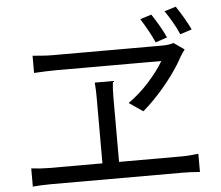

<svg xmlns="http://www.w3.org/2000/svg" viewBox="-56 -913 1113 966"><g transform="rotate(-5 500.0 -429.5)"><path d="M740 -820Q757 -795 776.5 -761.5Q796 -728 809 -699L750 -679Q737 -709 718.5 -742Q700 -775 683 -802ZM866 -849Q883 -824 902.5 -791Q922 -758 936 -728L877 -709Q863 -741 844.5 -773Q826 -805 808 -831ZM892 -631Q886 -622 880 -614Q874 -606 869 -597Q848 -557 814 -510Q780 -463 739.5 -418.5Q699 -374 658 -339L588 -387Q645 -427 693.5 -481Q742 -535 770 -583Q751 -583 709 -583Q667 -583 612 -583Q557 -583 498 -583Q439 -583 385 -583Q331 -583 290.5 -583Q250 -583 233 -583Q215 -583 190 -582Q165 -581 146 -580Q127 -579 127 -579V-666Q150 -664 177 -662Q204 -660 229 -660Q249 -660 290.5 -660Q332 -660 386.5 -660Q441 -660 500 -660Q559 -660 614.5 -660Q670 -660 713.5 -660Q757 -660 780 -660Q815 -660 839 -668ZM71 -102Q118 -96 162 -96H430V-424Q430 -442 429.5 -462.5Q429 -483 427 -504H519Q516 -483 515 -463.5Q514 -444 514 -424V-96H830Q853 -96 874.5 -98Q896 -100 915 -102V-10Q895 -12 870 -13Q845 -14 830 -14H162Q140 -14 117.5 -13Q95 -12 71 -10Z"/></g></svg>

Font: Go Noto Kurrent-Regular
Style: Regular
Weight: 400
Designer: Monotype Design Team
Foundry: Monotype Imaging Inc.
Version: Version 2.012; ttfautohint (v1.8.4.7-5d5b)